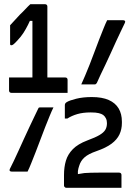

<svg xmlns="http://www.w3.org/2000/svg" viewBox="-20 -806 640 912"><path d="M557 86H295Q292 86 289.5 84.5Q287 83 285.5 80.5Q284 78 284 75V25Q284 -12 293 -42.5Q302 -73 326 -97.5Q350 -122 395 -139Q433 -153 452.5 -164.5Q472 -176 480 -189Q488 -202 488 -221Q488 -234 483 -244Q478 -254 470 -260Q463 -265 449.5 -268.5Q436 -272 411 -272Q374 -272 347 -264Q320 -256 300 -243H288V-306Q288 -310 289.5 -313.5Q291 -317 297 -321Q310 -329 342 -337Q374 -345 416 -345Q465 -345 496.5 -331Q528 -317 543.5 -291Q559 -265 559 -228V-222Q559 -192 547.5 -167.5Q536 -143 510 -123.5Q484 -104 438 -88Q400 -75 381.5 -58.5Q363 -42 356 -18Q352 -7 350 7V21Q366 18 381 16Q409 14 448 14H546Q551 14 554 17Q557 20 557 25ZM23 -438H134V-707H122Q118 -697 113 -688Q103 -668 91.5 -650Q80 -632 62 -613Q49 -599 43.5 -595Q38 -591 34 -591Q31 -591 29.5 -592.5Q28 -594 28 -597V-686Q39 -698 52 -712Q65 -726 75 -737Q88 -749 100.5 -762.5Q113 -776 124 -786H194Q199 -786 202 -783Q205 -780 205 -775V-438H290Q295 -438 298 -435Q301 -432 301 -427V-365H34Q29 -365 26 -368Q23 -371 23 -376ZM366 -405Q374 -422 384 -446Q394 -470 405.5 -498.5Q417 -527 428 -557.5Q439 -588 450.5 -617Q462 -646 471.5 -670Q481 -694 489 -710H565Q571 -710 573.5 -706.5Q576 -703 573 -697Q565 -681 554.5 -658.5Q544 -636 531.5 -609.5Q519 -583 506.5 -554.5Q494 -526 481 -499.5Q468 -473 457.5 -450.5Q447 -428 440 -412Q437 -408 435 -406.5Q433 -405 429 -405ZM234 -296Q226 -280 216 -255.5Q206 -231 194.5 -202Q183 -173 172 -143Q161 -113 149.5 -84Q138 -55 128.5 -31Q119 -7 111 9H35Q29 9 26.5 5.5Q24 2 27 -4Q35 -19 45.5 -41.5Q56 -64 68.5 -91Q81 -118 93.5 -146Q106 -174 119 -201Q132 -228 142.5 -250.5Q153 -273 161 -289Q163 -294 165 -295Q167 -296 171 -296Z"/></svg>

Font: Code D OnePiece
Style: Regular
Weight: 400
Version: Version 1.085; ttfautohint (v1.8.4.7-5d5b);Nerd Fonts 3.0.2